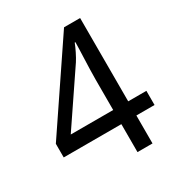

<svg xmlns="http://www.w3.org/2000/svg" viewBox="-170 -835 891 952"><g transform="rotate(-30 275.5 -359.0)"><path d="M341 -160H11V-238L335 -718H427V-241H531V-160H427V0H341ZM341 -241V-415Q341 -442 342 -472Q343 -502 344 -531Q345 -560 346 -585Q347 -610 347 -626H343Q336 -607 323 -581Q310 -555 299 -538L98 -241Z"/></g></svg>

Font: loriya05
Style: Book
Weight: 400
Designer: Jelle Bosma - Monotype Design Team
Foundry: Monotype Imaging Inc.
Version: Version 2.003